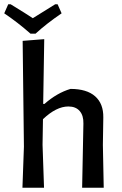

<svg xmlns="http://www.w3.org/2000/svg" viewBox="-30 -887 575 907"><path d="M242 -867 261 -824Q189 -775 138 -728H114Q54 -781 -10 -824L9 -867H20Q97 -820 125 -801Q152 -818 231 -867ZM303 -467Q380 -467 419.5 -432Q459 -397 458 -332L456 -202L460 0H358L364 -303Q365 -341 346.5 -362.5Q328 -384 293 -384Q236 -384 173 -324L171 -203L178 0H76L83 -194L77 -694L179 -702L174 -396H180Q239 -448 303 -467Z"/></svg>

Font: Alegreya Sans Medium
Style: Regular
Weight: 500
Designer: Juan Pablo del Peral
Foundry: Huerta Tipografica
Version: Version 2.007